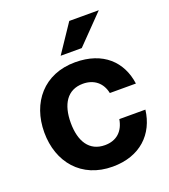

<svg xmlns="http://www.w3.org/2000/svg" viewBox="-136 -831 830 941"><g transform="rotate(-20 279.0 -360.0)"><path d="M291 12C435 12 521 -74 536 -196H400C390 -136 352 -100 291 -100C209 -100 170 -164 170 -260C170 -356 209 -420 291 -420C349 -420 389 -387 400 -332H536C520 -450 437 -532 291 -532C128 -532 32 -415 32 -260C32 -105 128 12 291 12ZM236 -586H346L488 -732H334Z"/></g></svg>

Font: Aspekta 650
Style: Regular
Weight: 650
Designer: Ivo Dolenc
Version: Version 2.000